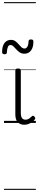

<svg xmlns="http://www.w3.org/2000/svg" viewBox="-38 -1163 359 1816"><path d="M192 17Q171 17 155.5 10.5Q140 4 129 -8Q118 -20 112.5 -38.5Q107 -57 107 -82V-496Q107 -506 113 -510.5Q119 -515 132 -515Q146 -515 152.5 -510.5Q159 -506 159 -496V-94Q159 -74 163.5 -60Q168 -46 177.5 -38.5Q187 -31 202 -31Q213 -31 223 -34.5Q233 -38 243 -45.5Q253 -53 263 -63Q269 -69 275.5 -68Q282 -67 288 -59Q293 -54 295 -48Q297 -42 292 -35Q281 -20 264.5 -8Q248 4 229.5 10.5Q211 17 192 17ZM193 -655Q167 -655 148.5 -667.5Q130 -680 116 -696Q102 -712 89 -724.5Q76 -737 60 -737Q45 -737 37 -720Q29 -703 27 -669Q27 -659 22 -654.5Q17 -650 4 -650Q-18 -650 -18 -671Q-18 -728 5 -757Q28 -786 66 -786Q90 -786 107 -773.5Q124 -761 137.5 -745Q151 -729 164.5 -716.5Q178 -704 195 -704Q210 -704 220.5 -721Q231 -738 232 -771Q232 -790 254 -790Q268 -790 273 -785Q278 -780 278 -768Q278 -715 255 -685Q232 -655 193 -655ZM0 623H301V633H0ZM0 -20H301V0H0ZM0 -505H301V-500H0ZM0 -1143H301V-1133H0Z"/></svg>

Font: Playwrite CL Guides
Style: Regular
Weight: 400
Designer: Veronika Burian, José Scaglione
Foundry: TypeTogether
Version: Version 1.003